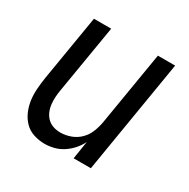

<svg xmlns="http://www.w3.org/2000/svg" viewBox="-126 -637 752 762"><g transform="rotate(30 250.0 -256.0)"><path d="M172 8Q146 8 121.5 0Q97 -8 80 -25.5Q63 -43 53 -66Q43 -89 39.5 -114.5Q36 -140 38 -166.5Q40 -193 44 -219L94 -520H173L121 -208Q118 -191 117 -174Q116 -157 118 -140.5Q120 -124 126.5 -109Q133 -94 144.5 -83Q156 -72 171.5 -67Q187 -62 204 -62Q227 -62 250.5 -70.5Q274 -79 291.5 -96.5Q309 -114 318 -137Q327 -160 331 -183L387 -520H466L380 0H301L314 -82Q304 -62 289 -45Q274 -28 255 -15.5Q236 -3 214.5 2.5Q193 8 172 8Z"/></g></svg>

Font: Iosevka Oblique
Style: Regular
Weight: 400
Italic angle: -9°
Monospace: yes
Designer: Belleve Invis
Foundry: Belleve Invis
Version: Version 32.5.0; ttfautohint (v1.8.4)